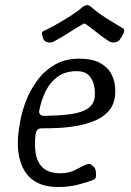

<svg xmlns="http://www.w3.org/2000/svg" viewBox="-20 -742 524 769"><path d="M213 7Q167 7 136 -7Q105 -21 87 -45Q69 -69 60.5 -99Q52 -129 51.5 -161.5Q51 -194 56 -225L60 -250Q66 -289 82.5 -333.5Q99 -378 127.5 -417.5Q156 -457 198 -482Q240 -507 297 -507Q349 -507 379.5 -490.5Q410 -474 424 -449Q438 -424 440.5 -398Q443 -372 440 -352Q434 -316 411.5 -293Q389 -270 356 -257Q323 -244 285.5 -237.5Q248 -231 211.5 -229.5Q175 -228 146 -228Q136 -228 130.5 -222.5Q125 -217 123 -208Q117 -164 123 -127.5Q129 -91 152.5 -69.5Q176 -48 223 -48Q258 -48 285.5 -63.5Q313 -79 329 -84Q338 -87 345.5 -82.5Q353 -78 358.5 -70Q364 -62 364 -52Q366 -34 362 -28.5Q358 -23 353 -21Q335 -14 296.5 -3.5Q258 7 213 7ZM156 -278Q263 -279 308 -295.5Q353 -312 359 -350Q362 -376 356.5 -400.5Q351 -425 335 -441Q319 -457 288 -457Q241 -457 210.5 -434.5Q180 -412 162.5 -376Q145 -340 137 -298Q136 -289 141 -283.5Q146 -278 156 -278ZM473 -628Q481 -624 475 -609.5Q469 -595 460 -584V-583Q455 -577 446.5 -574Q438 -571 429.5 -572Q421 -573 416 -577Q390 -594 369 -611Q348 -628 323 -646Q318 -649 313 -646Q282 -628 255.5 -611Q229 -594 198 -577Q188 -570 174 -572Q160 -574 155 -584L154 -585Q150 -596 148 -605Q146 -614 155 -618Q179 -629 208 -645.5Q237 -662 265 -680Q293 -698 311 -714Q322 -722 330 -721.5Q338 -721 345 -714Q374 -689 409 -667Q444 -645 473 -628Z"/></svg>

Font: Winky Sans Light
Style: Italic
Weight: 300
Italic angle: -8.97852°
Designer: Simon Atzbach
Foundry: typofactur
Version: Version 1.205